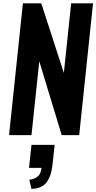

<svg xmlns="http://www.w3.org/2000/svg" viewBox="-20 -830 591 1179"><path d="M172.9 329.6 160.2 273.4Q192.9 270 211.9 253.7Q231 237.3 234.9 200.7H158.2L173.3 59.6H315.4L302.2 184.1Q293.9 255.4 263.7 292.2Q233.4 329.1 172.9 329.6ZM35.6 0 120.6 -809.6H233.4L372.1 -382.3L417 -809.6H551.3L466.3 0H358.9L221.2 -453.6L173.3 0Z"/></svg>

Font: Oswald
Style: Demi-Bold
Weight: 600
Designer: Vernon Adams
Foundry: Vernon Adams
Version: 3.0; ttfautohint (v0.94.23-7a4d-dirty) -l 8 -r 50 -G 200 -x 